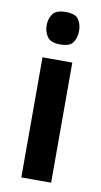

<svg xmlns="http://www.w3.org/2000/svg" viewBox="-72 -611 342 647"><g transform="rotate(10 99.5 -287.5)"><path d="M49 0V-411H151V0ZM100 -464Q67 -464 55.5 -481Q44 -498 44 -520Q44 -542 55.5 -558.5Q67 -575 100 -575Q134 -575 144.5 -558.5Q155 -542 155 -520Q155 -498 144.5 -481Q134 -464 100 -464Z"/></g></svg>

Font: Darker Grotesque
Style: Bold
Weight: 700
Designer: Gabriel Lam
Foundry: TypeRant
Version: Version 1.000;gftools[0.9.28]